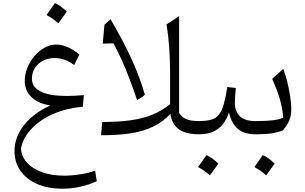

<svg xmlns="http://www.w3.org/2000/svg" viewBox="-20 -844 1918 1207"><path d="M296.9 -181.2Q221.7 -191.9 178.7 -232.7Q135.7 -273.4 135.7 -333.5Q135.7 -377.4 152.3 -418.5Q168.9 -459.5 197.5 -492.4Q226.1 -525.4 261.5 -544.7Q296.9 -564 334.5 -564Q401.4 -564 479 -501.5L446.3 -435.1Q387.7 -479 324.7 -479Q262.2 -479 221.4 -442.1Q180.7 -405.3 180.7 -348.6Q180.7 -295.4 236.6 -268.1Q292.5 -240.7 399.9 -240.7Q421.9 -240.7 449.2 -242.2Q476.6 -243.7 507.3 -246.1L500.5 -173.3Q399.4 -164.1 317.1 -128.7Q234.9 -93.3 181.2 -37.6Q127.4 18.1 111.8 87.4Q113.8 138.2 148.4 177.2Q183.1 216.3 243.9 238.3Q304.7 260.3 383.3 260.3Q431.2 260.3 483.6 252Q536.1 243.7 578.1 229.5L588.4 294.9Q541 317.4 485.1 329.8Q429.2 342.3 372.6 342.3Q281.7 342.3 214.1 313Q146.5 283.7 108.9 230.2Q71.3 176.8 71.3 105.5Q71.3 18.1 130.9 -57.4Q190.4 -132.8 296.9 -181.2ZM324.7 -824.2Q359.4 -811 399.9 -771Q373.5 -732.9 346.7 -697.3Q330.1 -712.4 311.3 -725.6Q292.5 -738.8 272.5 -749.5Q286.1 -768.1 298.6 -786.4Q311 -804.7 324.7 -824.2Z M1106 -742.7V-134.8Q1123 -106.4 1151.6 -94.7Q1180.2 -83 1230.5 -83H1231V0H1230.5Q1146.5 0 1103.5 -32Q1060.5 -64 1051.3 -127.9Q1004.9 -79.1 946 -49.6Q887.2 -20 806.9 -6.8Q726.6 6.3 615.7 6.3L622.1 -77.1Q725.1 -77.1 801.5 -87.9Q877.9 -98.6 937.5 -123Q997.1 -147.5 1049.3 -188.5V-376.5Q1049.3 -558.6 1026.9 -690.4ZM674.8 -723.6Q757.3 -582.5 808.8 -468.8Q860.4 -355 890.6 -248.5Q881.3 -239.3 868.7 -231Q856 -222.7 841.8 -214.8Q816.9 -288.6 794.2 -348.1Q771.5 -407.7 747.6 -461.4Q723.6 -515.1 693.8 -571.3L626 -569.8L636.7 -688.5Z M1277.3 131.3Q1312 144.5 1352.5 184.6Q1326.2 222.7 1299.3 258.3Q1282.7 243.2 1263.9 230Q1245.1 216.8 1225.1 206.1Q1238.8 187.5 1251.2 169.2Q1263.7 150.9 1277.3 131.3ZM1231 0Q1215.3 0 1215.3 -31.7V-51.3Q1215.3 -83 1231 -83Q1277.3 -83 1307.4 -91.6Q1337.4 -100.1 1356 -123Q1374.5 -146 1386.5 -188Q1398.4 -230 1409.2 -296.9L1462.4 -291Q1456.5 -234.9 1456.5 -194.8Q1456.5 -143.1 1488.3 -113Q1520 -83 1584.5 -83H1585V0H1584.5Q1514.6 0 1475.1 -33.9Q1435.5 -67.9 1419.4 -137.2Q1397 -68.8 1351.3 -34.4Q1305.7 0 1231 0Z M1631.3 131.3Q1666 144.5 1706.5 184.6Q1680.2 222.7 1653.3 258.3Q1636.7 243.2 1617.9 230Q1599.1 216.8 1579.1 206.1Q1592.8 187.5 1605.2 169.2Q1617.7 150.9 1631.3 131.3ZM1585 0Q1569.3 0 1569.3 -31.7V-51.3Q1569.3 -83 1585 -83H1603.5Q1651.4 -83 1694.8 -87.9Q1738.3 -92.8 1760.7 -105Q1757.3 -154.8 1740.7 -215.3Q1724.1 -275.9 1690.9 -347.7L1760.3 -411.1Q1773.9 -377.9 1785.4 -331.5Q1796.9 -285.2 1804 -239.5Q1811 -193.8 1811 -161.6Q1811 -117.7 1799.3 -88.4Q1787.6 -59.1 1757.8 -23.9Q1720.7 -10.3 1684.3 -5.1Q1647.9 0 1597.2 0Z"/></svg>

Font: Pinar-DS1-FD Regular
Style: Regular
Weight: 400
Designer: Amin Abedi
Version: Version 3.000